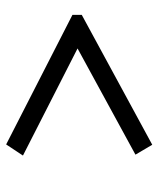

<svg xmlns="http://www.w3.org/2000/svg" viewBox="36 -666 527 640"><g transform="rotate(-90 300.0 -346.5)"><path d="M570 -369 138 -590 101 -534 458 -352 104 -159 137 -103 570 -338Z"/></g></svg>

Font: PT Serif Caption
Style: Italic
Weight: 400
Italic angle: -12°
Designer: A.Korolkova, O.Umpeleva, V.Yefimov
Foundry: ParaType Ltd
Version: Version 1.000W OFL